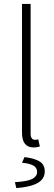

<svg xmlns="http://www.w3.org/2000/svg" viewBox="-20 -739 277 978"><path d="M151 12Q92 12 92 -64V-719H136V-58Q136 -42 142 -34.5Q148 -27 157 -27Q160 -27 163.5 -27Q167 -27 175 -29L183 7Q176 9 169 10.5Q162 12 151 12ZM63 219 56 189Q121 185 145 172Q169 159 169 137Q169 114 148.5 103.5Q128 93 92 90L105 61Q162 69 185 85.5Q208 102 208 134Q208 173 171 193.5Q134 214 63 219Z"/></svg>

Font: CV Source Sans Light
Style: Regular
Weight: 300
Designer: Paul D. Hunt
Foundry: Adobe Systems Incorporated
Version: Version 3.001